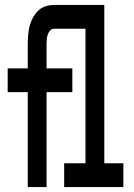

<svg xmlns="http://www.w3.org/2000/svg" viewBox="-20 -755 540 775"><path d="M92 0V-383H11V-479H92V-580Q92 -594 93 -607Q94 -620 96 -633Q98 -646 102 -658.5Q106 -671 112.5 -683Q119 -695 127.5 -705Q136 -715 147 -722Q158 -729 171.5 -732Q185 -735 198 -735H401V-96H478V0H239V-96H325V-639H198Q189 -639 182.5 -632Q176 -625 173 -616Q170 -607 169 -598Q168 -589 168 -580V-479H272V-383H168V0Z"/></svg>

Font: Zed Mono
Style: Bold
Weight: 700
Monospace: yes
Designer: Belleve Invis
Foundry: Belleve Invis
Version: Version 1.0.0; ttfautohint (v1.8.4)